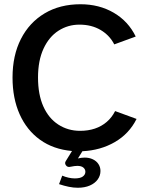

<svg xmlns="http://www.w3.org/2000/svg" viewBox="-20 -700 690 904"><path d="M346 184Q326 184 304 179.5Q282 175 258 167L273 127Q287 133 302.5 136.5Q318 140 332 140Q358 140 370 131Q382 122 382 109Q382 97 372.5 89Q363 81 344 81Q338 81 330 82Q322 83 313 85Q298 89 290.5 78.5Q283 68 290 58L319 11Q231 3 168.5 -42Q106 -87 72.5 -162Q39 -237 39 -335Q39 -439 78.5 -516.5Q118 -594 190 -637Q262 -680 359 -680Q447 -680 515.5 -640Q584 -600 619 -528L518 -491Q496 -534 453.5 -559Q411 -584 354 -584Q300 -584 255.5 -555.5Q211 -527 185 -471Q159 -415 159 -335Q159 -255 184 -199Q209 -143 254.5 -113.5Q300 -84 357 -84Q395 -84 426.5 -94.5Q458 -105 482.5 -126Q507 -147 522 -177L623 -140Q588 -70 520.5 -31Q453 8 368 12L347 46Q355 44 363 43Q371 42 379 42Q400 42 417 50Q434 58 443.5 72.5Q453 87 453 105Q453 127 440 145Q427 163 403 173.5Q379 184 346 184Z"/></svg>

Font: Atkinson Hyperlegible Next Medium
Style: Regular
Weight: 500
Designer: Elliott Scott, Megan Eiswerth, Linus Boman, Theodore Petrosky, Letters from Sweden
Foundry: Applied Design Works, Letters from Sweden
Version: Version 2.001